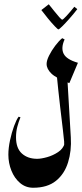

<svg xmlns="http://www.w3.org/2000/svg" viewBox="-20 -757 388 907"><path d="M244.6 -438 296.9 -407.7 314.5 -108.4Q318.4 -44.4 301.5 10Q284.7 64.5 244.4 97.2Q204.1 129.9 136.7 129.9Q101.1 129.9 74.7 107.4Q48.3 85 33.9 49.1Q19.5 13.2 19.5 -26.4Q19.5 -57.6 27.3 -94.2Q35.2 -130.9 46.4 -161.4Q57.6 -191.9 67.9 -205.6L76.7 -203.1Q67.9 -181.2 61.8 -158.2Q55.7 -135.3 55.7 -108.4Q55.7 -56.6 83.5 -31.7Q111.3 -6.8 155.3 -6.8Q174.3 -6.8 202.4 -14.6Q230.5 -22.5 254.6 -38.6Q278.8 -54.7 285.6 -80.1L281.2 -63Q284.2 -71.8 283 -88.6Q281.7 -105.5 277.1 -143.6Q272.5 -181.6 264.2 -252Q255.9 -322.3 244.6 -438ZM273.9 -576.7 285.2 -570.8Q267.1 -530.8 280.5 -503.4Q293.9 -476.1 348.1 -460.4L307.6 -364.3Q246.1 -387.2 223.1 -409.2Q200.2 -431.2 200.2 -455.1Q200.2 -471.2 211.9 -494.6Q223.6 -518.1 240.7 -540.8Q257.8 -563.5 273.9 -576.7ZM175.3 -709.5 210.4 -736.8Q223.1 -721.2 236.6 -704.1Q250 -687 260.5 -675.5Q271 -664.1 273.9 -664.1Q277.8 -664.1 294.9 -682.6Q312 -701.2 331.1 -725.1L345.2 -713.9Q327.1 -690.4 307.6 -668.5Q288.1 -646.5 273.7 -632.3Q259.3 -618.2 255.9 -618.2Q252.9 -618.2 238.5 -633.3Q224.1 -648.4 206.5 -669.9Q189 -691.4 175.3 -709.5Z"/></svg>

Font: Lateef ExtraBold
Style: Regular
Weight: 800
Designer: SIL International
Foundry: SIL International
Version: Version 4.200